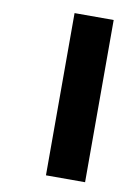

<svg xmlns="http://www.w3.org/2000/svg" viewBox="-74 -673 527 725"><g transform="rotate(10 189.0 -311.0)"><path d="M153 -622V0H303V-622Z"/></g></svg>

Font: Noto Sans Devanagari ExtraCondensed Black
Style: Regular
Weight: 900
Width: 2
Designer: Jelle Bosma - Monotype Design Team
Foundry: Monotype Imaging Inc.
Version: Version 2.004